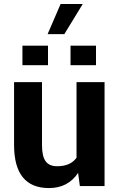

<svg xmlns="http://www.w3.org/2000/svg" viewBox="-20 -946 604 976"><path d="M307 -772.5H222L288 -925.5H400.5ZM468 -614.5H338.5V-714H468ZM224 -614.5H94V-714H224ZM229 10Q51.5 10 51.5 -209.5V-528.5H193.5V-208.5Q193.5 -152 211.8 -126.5Q230 -101 270.5 -101Q338 -101 369 -144V-528.5H511.5V0H386L377 -67Q325.5 10 229 10Z"/></svg>

Font: Roberto Sans
Style: Bold
Weight: 700
Designer: Google (font) & Cristiano Sobral (main changes)
Version: Version 1.000;October 12, 2021;FontCreator 14.0.0.2814 64-bi